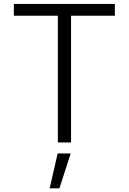

<svg xmlns="http://www.w3.org/2000/svg" viewBox="-20 -748 676 1008"><path d="M52.7 -665.5V-727.5H583V-665.5H353V0H283.7V-665.5ZM240.7 240.7 282.7 57.6H351.1L292 240.7Z"/></svg>

Font: Inter Light
Style: Regular
Weight: 300
Designer: Rasmus Andersson
Foundry: rsms
Version: Version 4.000;git-a52131595